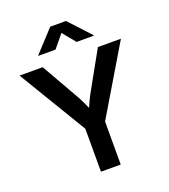

<svg xmlns="http://www.w3.org/2000/svg" viewBox="-166 -1064 1039 1182"><g transform="rotate(-20 353.5 -473.0)"><path d="M290 0V-281.7L21.5 -727.5H172.9L303.2 -499Q323.7 -463.9 339.8 -429.9Q356 -396 373 -349.6H338.9Q355.5 -396.5 371.6 -430.7Q387.7 -464.8 407.2 -499L534.7 -727.5H685.5L419.4 -281.7V0ZM284.2 -802.2H172.4V-805.7L301.8 -945.8H404.8L534.7 -805.7V-802.2H422.4L353.5 -886.2Z"/></g></svg>

Font: Inter 17pt SemiBold
Style: Regular
Weight: 600
Version: Version 4.001;git-66647c0bb